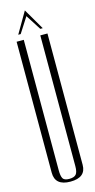

<svg xmlns="http://www.w3.org/2000/svg" viewBox="-130 -868 451 908"><g transform="rotate(-15 96.0 -414.0)"><path d="M171 -57Q171 5 95.5 5Q20 5 20 -59V-700H55V-62Q55 -33 62 -21Q69 -9 93 -9Q117 -9 126.5 -20Q136 -31 136 -60V-700H171ZM36 -730 96 -833 156 -730H144L96 -805L48 -730Z"/></g></svg>

Font: Dorsa
Style: Regular
Weight: 400
Version: Version 1.002